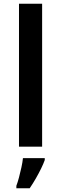

<svg xmlns="http://www.w3.org/2000/svg" viewBox="-20 -780 325 1021"><path d="M204 0H81V-760H204ZM218 71Q211 91 198.5 116.5Q186 142 170.5 169Q155 196 138 221H67V208Q74 190 81 163.5Q88 137 94 109.5Q100 82 102 61H218Z"/></svg>

Font: Noto Sans New Tai Lue SemiBold
Style: Regular
Weight: 600
Version: Version 2.003